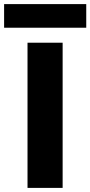

<svg xmlns="http://www.w3.org/2000/svg" viewBox="-75 -915 440 935"><path d="M0 0ZM0 0ZM230 0H59V-707H230ZM345 -780H-55V-895H345Z"/></svg>

Font: Ulagadi Sans
Style: Bold
Weight: 700
Designer: Ninad Kale (Devanagari), Jonny Pinhorn (Latin)
Foundry: Indian Type Foundry
Version: Version 3.01;March 29, 2020;FontCreator 12.0.0.2522 64-bit; 